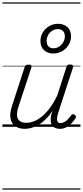

<svg xmlns="http://www.w3.org/2000/svg" viewBox="-20 -1050 686 1590"><path d="M186 17Q139 17 107 -4.5Q75 -26 67 -68.5Q59 -111 80 -175L184 -494Q189 -506 195.5 -510.5Q202 -515 215 -515Q232 -515 238 -509Q244 -503 240 -491L133 -167Q119 -125 121 -94.5Q123 -64 142.5 -48.5Q162 -33 200 -33Q228 -33 260.5 -45.5Q293 -58 327 -85.5Q361 -113 393.5 -156.5Q426 -200 455 -262L530 -495Q534 -508 540 -512Q546 -516 559 -516Q576 -516 582.5 -510.5Q589 -505 585 -493L461 -113Q453 -87 452 -68Q451 -49 459 -40Q467 -31 483 -31Q499 -31 515 -40.5Q531 -50 544.5 -64.5Q558 -79 568 -93Q572 -101 579 -104Q586 -107 597 -100Q608 -94 609 -86.5Q610 -79 605 -71Q593 -51 574.5 -31Q556 -11 531 3Q506 17 476 17Q452 17 435.5 9Q419 1 410 -13.5Q401 -28 400 -49Q399 -70 404 -97L415 -132Q387 -90 357 -61Q327 -32 296.5 -15Q266 2 238 9.5Q210 17 186 17ZM420 -607Q376 -607 345.5 -633.5Q315 -660 315 -711Q315 -749 334 -781Q353 -813 386.5 -833Q420 -853 461 -853Q507 -853 537.5 -826.5Q568 -800 568 -749Q568 -711 548.5 -678.5Q529 -646 495.5 -626.5Q462 -607 420 -607ZM422 -650Q449 -650 470.5 -664.5Q492 -679 504.5 -701.5Q517 -724 517 -749Q517 -779 501 -794Q485 -809 460 -809Q433 -809 411.5 -795Q390 -781 378 -758.5Q366 -736 366 -711Q366 -681 382 -665.5Q398 -650 422 -650ZM0 510H646V520H0ZM0 -20H646V0H0ZM0 -505H646V-500H0ZM0 -1030H646V-1020H0Z"/></svg>

Font: Playwrite CO Guides
Style: Regular
Weight: 400
Designer: Veronika Burian, José Scaglione
Foundry: TypeTogether
Version: Version 1.003